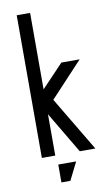

<svg xmlns="http://www.w3.org/2000/svg" viewBox="-93 -749 537 930"><g transform="rotate(-10 175.5 -284.5)"><path d="M58.6 -701.7H124.5V-325.7L231.9 -438.5H321.8L162.1 -267.6L321.8 0H245.1L124.5 -203.1V0H58.6ZM131.3 133.3V45.4H219.2L175.3 133.3Z"/></g></svg>

Font: Aeronef
Style: Regular
Weight: 400
Designer: Peter Wiegel - CAT-Fonts Germany
Foundry: CAT-Fonts, Peter Wiegel
Version: Version 0.002